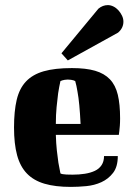

<svg xmlns="http://www.w3.org/2000/svg" viewBox="-20 -723 526 753"><path d="M262 -456Q317 -456 353 -445.5Q389 -435 411 -412Q433 -389 442 -351.5Q451 -314 451 -259Q451 -242 450 -229.5Q449 -217 448 -209Q447 -199 446 -194H199Q200 -160 203 -132.5Q206 -105 209 -85Q213 -61 217 -43Q220 -41 226 -40Q231 -39 240.5 -38.5Q250 -38 265 -38Q290 -38 312.5 -41.5Q335 -45 352 -53Q369 -61 378.5 -75.5Q388 -90 388 -111H442Q442 -69 423.5 -45Q405 -21 377.5 -8.5Q350 4 318 7Q286 10 258 10Q197 10 154.5 -2.5Q112 -15 85.5 -42.5Q59 -70 47 -114.5Q35 -159 35 -223Q35 -287 45.5 -331.5Q56 -376 82 -403.5Q108 -431 151.5 -443.5Q195 -456 262 -456ZM217 -405Q212 -383 208 -357Q205 -334 202 -303.5Q199 -273 199 -237H296Q294 -279 291 -310.5Q288 -342 284 -363Q280 -388 275 -405Q272 -406 268 -408Q264 -409 258.5 -410Q253 -411 246 -411Q239 -411 234 -410Q229 -409 225 -408Q221 -406 217 -405ZM366 -689Q383 -703 403 -703Q414 -703 425 -697.5Q436 -692 444.5 -682.5Q453 -673 458.5 -661.5Q464 -650 464 -638Q464 -613 443 -595L246 -486L221 -514Z"/></svg>

Font: Bigshot One
Style: Regular
Weight: 400
Designer: Gesine Todt
Foundry: Gesine Todt
Version: Version 1.000